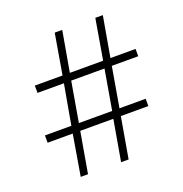

<svg xmlns="http://www.w3.org/2000/svg" viewBox="-117 -736 802 840"><g transform="rotate(-20 284.5 -316.0)"><path d="M150 -190 118 0H152L185 -190H339L306 0H341L374 -190H502V-224H380L412 -410H535V-444H418L451 -632H416L384 -444H229L262 -632H227L195 -444H66V-410H189L156 -224H33V-190ZM346 -224H191L223 -410H378Z"/></g></svg>

Font: Noto Sans Devanagari UI SemiCondensed ExtraLight
Style: Regular
Weight: 200
Width: 4
Designer: Jelle Bosma - Monotype Design Team
Foundry: Monotype Imaging Inc.
Version: Version 2.004